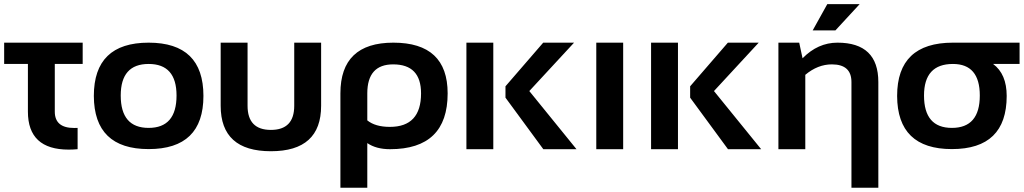

<svg xmlns="http://www.w3.org/2000/svg" viewBox="-20 -718 4927 924"><path d="M0 -512.7H377.9V-410.2H243.7V-180.7Q243.7 -102.1 336.9 -102.1Q344.7 -102.1 353.5 -102.5V0Q331.1 2 310.5 2Q114.3 2 114.3 -180.7V-410.2H0Z M695.3 -102.5Q829.6 -102.5 829.6 -258.3Q829.6 -410.2 695.3 -410.2Q561 -410.2 561 -258.3Q561 -102.5 695.3 -102.5ZM431.6 -256.3Q431.6 -512.7 695.3 -512.7Q959 -512.7 959 -256.3Q959 -0.5 695.3 -0.5Q432.6 -0.5 431.6 -256.3Z M1042 -209V-512.7H1171.4V-209Q1171.4 -92.8 1283.7 -92.8Q1396 -92.8 1396 -209V-512.7H1525.4V-209Q1525.4 9.8 1283.7 9.8Q1042 9.8 1042 -209Z M1747.6 -138.7Q1786.1 -107.4 1856.4 -107.4Q2006.3 -107.4 2006.3 -268.6Q2006.3 -408.2 1872.1 -408.2Q1747.6 -408.2 1747.6 -268.6ZM1873 -512.7Q2134.3 -512.7 2134.3 -268.6Q2134.3 0 1856.9 0Q1790.5 0 1747.6 -29.3V185.5H1618.2V-268.6Q1618.2 -512.7 1873 -512.7Z M2742.7 -512.7 2527.3 -279.8 2754.4 0H2594.7L2412.6 -248V-302.7L2594.2 -512.7ZM2354 -512.7V0H2224.6V-512.7Z M2979 -512.7V0H2849.6V-512.7Z M3631.3 -512.7 3416 -279.8 3643.1 0H3483.4L3301.3 -248V-302.7L3482.9 -512.7ZM3242.7 -512.7V0H3113.3V-512.7Z M3726.1 0V-512.7H3826.2L3842.3 -437.5Q3916 -512.7 4010.3 -512.7Q4207 -512.7 4207 -323.2V185.5H4077.6V-323.2Q4077.6 -408.2 3983.4 -408.2Q3915.5 -408.2 3855.5 -357.9V0ZM3961.4 -698.2H4117.2L4000.5 -571.8H3891.1Z M4561 -102.5Q4695.3 -102.5 4695.3 -258.3Q4695.3 -410.2 4565.9 -410.2Q4426.8 -410.2 4426.8 -258.3Q4426.8 -102.5 4561 -102.5ZM4297.4 -256.3Q4297.4 -512.7 4565.9 -512.7H4886.7V-410.2H4759.3Q4824.7 -361.8 4824.7 -256.3Q4824.7 -0.5 4561 -0.5Q4298.3 -0.5 4297.4 -256.3Z"/></svg>

Font: SansationBold
Style: Bold
Weight: 700
Designer: Bernd Montag
Version: Version 1.301